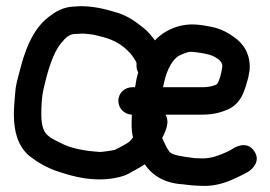

<svg xmlns="http://www.w3.org/2000/svg" viewBox="-20 -572 877 623"><path d="M509.1 -289C510.3 -295.2 511.2 -299.6 512.3 -304.3C521.8 -346.9 541.4 -384.2 566.4 -393.8C584.2 -401.5 592.6 -405.5 610 -403.2C631 -401 657.9 -396.1 668.7 -391.2C690.6 -381.3 703.2 -369.2 701.2 -355.1C698.7 -333.1 691.1 -307.9 684.5 -299.6C681.6 -296 662.5 -289 636 -289ZM226 -551C185.5 -551 159.1 -533.2 138.4 -517.4C83.5 -475.7 59.3 -403.3 42.8 -337.2C36.9 -314.8 30.7 -295.7 29 -267.5C27.9 -248.8 25 -225.3 25 -202C25 -145.7 37.3 -101 71.9 -68.7C72.3 -68.4 73 -67.8 73.6 -67.3C100.2 -46.4 132.3 -26.8 169.3 -15.2C218.3 1.1 277.2 17.4 347.1 6.7C377.7 1.2 390.8 -3.7 409.7 -15.5L427.1 -25.1C434.7 -29.4 441.1 -32.9 449.5 -38.8C475 -1.7 515.3 22.5 571.7 25.9C590.1 28.2 611.5 30.9 636.2 31C684.8 33.6 727.7 14.6 754.2 1.4L768.2 -5.6C772.1 -7.6 778.6 -10.6 785.6 -14.9C797.3 -22.2 826.3 -47.1 806.3 -79.6C778.8 -124.3 728.8 -85.4 728.8 -85.4L715.5 -78.7C691.4 -68.3 668.1 -58 637 -58C628.4 -58 620.4 -58.3 611.5 -58.9C572.2 -64 540.8 -67.8 530.2 -79.1C521.8 -89.7 515.4 -104.4 506.3 -124C515 -143 532.5 -173 517.2 -200H636C671.5 -200 697.4 -206.9 722.8 -218.4C767.1 -240.6 775.3 -285.6 784.9 -317.8C785.1 -318.5 785.4 -319.7 785.6 -320.5L789.6 -342.5C789.7 -343.1 789.9 -344.3 789.9 -345.1C793.9 -396.3 769.5 -431.4 738.2 -452.6C717.9 -467 694.5 -479.8 662.6 -485.6C636.7 -490.5 604.1 -496.5 570.8 -489.5C536 -482.1 505.5 -465.5 482.6 -441C471.5 -455.9 459.1 -471.1 445.3 -481.7L427.3 -495.7C409.1 -509.9 384.6 -523.6 360.2 -530.9C326.7 -541 288.5 -552 241 -552C236 -552 230.2 -551 226 -551ZM418.3 -289H409C386 -289 364 -271 364 -245C364 -220.8 382.3 -201.3 407.8 -200C407.3 -191.2 407 -180.1 407 -170C407 -155.8 408 -141.4 411.5 -126C411.5 -126 411.5 -125.9 410.8 -124.8L402.6 -115C393.2 -106 372.6 -95.7 352.4 -85.7C346.2 -83.7 308.4 -78.6 304.9 -78.9C251 -82.5 209.1 -90.6 174.5 -109.2C155 -119 142.4 -125 132.7 -134.7C122.6 -144.8 114 -162.8 114 -201C114 -229.7 115.8 -261.3 121.3 -283.2C134.8 -341.8 151 -399 178.8 -432.6C193.8 -450.8 205.6 -462 226 -462C232.2 -462 236.2 -462.2 244.3 -463C259.9 -462.8 282.1 -460.4 294.5 -456.8L314.7 -451.8C352.7 -441.3 379.5 -424.7 402.4 -399.3C410.8 -389.9 422.6 -371.5 423 -367.9V-358C423 -350.9 424.7 -343.4 428.5 -336.7C424 -322.7 421 -307.4 418.3 -289Z"/></svg>

Font: Just Breathe
Style: Bd
Weight: 400
Foundry: Cannot Into Space Fonts
Version: Version 0.72